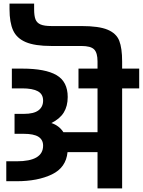

<svg xmlns="http://www.w3.org/2000/svg" viewBox="-20 -1049 795 1069"><path d="M755 -667V-557H660V0H523V-202H356Q348 -116 269 -78Q190 -40 73 -40H15V-151H73Q220 -151 220 -238Q220 -271 194 -287.5Q168 -304 112 -304H61V-415H113Q168 -415 194 -434.5Q220 -454 220 -489Q220 -525 190.5 -541Q161 -557 103 -557H46V-667H103Q233 -667 295 -630.5Q357 -594 357 -509Q357 -458 335 -422.5Q313 -387 266 -364Q309 -350 333 -313H523V-557H417V-667H523V-707Q523 -755 504 -774Q485 -793 433 -793H266Q174 -793 123.5 -814.5Q73 -836 53 -880Q33 -924 33 -998V-1029H170V-998Q170 -961 177.5 -941.5Q185 -922 205.5 -913Q226 -904 266 -904H433Q531 -904 579.5 -883.5Q628 -863 644 -822Q660 -781 660 -707V-667Z"/></svg>

Font: Biryani ExtraBold
Style: Regular
Weight: 800
Designer: Dan Reynolds and Mathieu Reguer
Foundry: Dan Reynolds and Mathieu Reguer
Version: Version 1.004; ttfautohint (v1.1) -l 5 -r 5 -G 72 -x 0 -D la